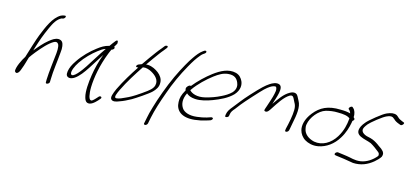

<svg xmlns="http://www.w3.org/2000/svg" viewBox="-72 -1241 4287 2001"><g transform="rotate(15 2071.5 -240.5)"><path d="M233 -404C213 -355 170 -214 150 -148C123 -107 81 -22 84 22C87 28 97 44 113 35C131 25 139 2 149 -27C164 -63 174 -107 187 -149C189 -152 190 -154 191 -156L210 -183C220 -197 231 -211 243 -225C288 -279 345 -346 399 -375C407 -379 415 -381 422 -381C445 -377 451 -359 454 -337C456 -320 457 -298 454 -270C445 -181 429 -62 426 22V54C426 75 466 59 466 39L467 6C468 -78 486 -195 493 -283C497 -313 497 -337 494 -356C489 -388 479 -414 439 -417C402 -417 372 -395 339 -368C296 -334 252 -282 215 -237C215 -236 214 -236 213 -235L218 -253C254 -365 266 -402 309 -498C334 -554 364 -612 415 -634H423C448 -639 461 -674 437 -670C423 -668 413 -667 397 -659C317 -614 272 -500 233 -404Z M633 -175C616 -136 609 -96 618 -75C630 -51 665 -46 705 -73C748 -102 788 -156 823 -210C859 -265 894 -323 930 -378C899 -296 880 -219 868 -143C855 -60 847 38 863 96C870 124 881 141 896 147C933 161 973 124 1001 94L1020 72C1040 49 1008 37 993 59L974 80C963 93 951 103 941 110C936 114 930 115 924 112C914 109 908 96 902 75C897 51 893 19 894 -21C897 -127 922 -265 976 -402C983 -421 991 -438 998 -453C1008 -455 1018 -461 1023 -471C1028 -480 1026 -485 1017 -488C1026 -505 1035 -518 1041 -529C1044 -559 1035 -572 1015 -549C1006 -538 980 -504 968 -486C967 -485 965 -485 964 -485C917 -473 887 -454 845 -422C786 -378 718 -311 671 -240C655 -216 641 -194 633 -175ZM703 -234C746 -298 808 -359 862 -400C889 -420 910 -437 939 -445C889 -375 841 -291 791 -216C763 -173 679 -55 656 -100C646 -128 670 -185 703 -234Z M1298 -367C1280 -347 1299 -340 1316 -346C1260 -262 1201 -166 1154 -69C1131 -16 1110 33 1135 52C1154 67 1186 59 1217 46C1256 33 1296 13 1336 -9C1373 -30 1496 -112 1527 -143C1555 -171 1582 -205 1579 -253C1579 -293 1553 -328 1523 -351C1495 -372 1455 -396 1406 -398C1400 -398 1394 -398 1387 -397C1419 -444 1453 -491 1484 -533C1499 -553 1513 -572 1529 -590L1551 -618C1554 -623 1557 -627 1557 -632C1558 -646 1533 -644 1523 -630L1501 -602C1485 -583 1468 -563 1453 -542C1420 -496 1383 -448 1350 -398C1348 -395 1344 -388 1341 -388L1312 -377C1306 -375 1302 -372 1298 -367ZM1190 -70C1240 -173 1303 -271 1362 -360C1370 -361 1379 -362 1388 -362C1405 -361 1421 -356 1439 -349C1487 -327 1538 -289 1539 -236C1539 -200 1524 -181 1503 -160C1490 -147 1463 -126 1422 -98C1381 -69 1349 -49 1329 -38C1308 -26 1288 -16 1269 -8C1241 5 1211 20 1183 23C1140 30 1174 -34 1190 -70Z M1704 -346C1652 -235 1596 -79 1569 16C1554 66 1544 105 1539 134C1533 163 1529 181 1528 189L1525 202C1524 207 1527 210 1530 212C1541 220 1560 208 1565 191L1567 179C1569 170 1573 152 1578 124C1595 43 1626 -57 1665 -163C1702 -270 1755 -387 1814 -491C1850 -555 1872 -589 1908 -632C1918 -644 1926 -652 1933 -656L1946 -665C1950 -668 1956 -673 1958 -678C1963 -689 1958 -696 1948 -696C1943 -696 1938 -694 1934 -691L1921 -682C1893 -663 1863 -625 1838 -588C1822 -566 1803 -535 1780 -494C1757 -453 1731 -404 1704 -346Z M1862 -287C1845 -270 1850 -253 1855 -243L1853 -240C1821 -183 1813 -149 1815 -107C1817 -19 1881 45 2026 29C2069 24 2106 16 2138 6L2183 -8C2189 -10 2194 -14 2198 -18C2214 -34 2200 -45 2186 -42L2141 -27C2113 -18 2078 -12 2038 -7C1956 3 1899 -20 1876 -56C1852 -93 1842 -145 1877 -217C1898 -198 1926 -185 1972 -182C2033 -178 2099 -198 2153 -218C2225 -245 2306 -282 2359 -338C2411 -397 2406 -452 2391 -486C2377 -516 2355 -544 2314 -555C2230 -576 2150 -532 2079 -479C2019 -434 1947 -366 1896 -302C1884 -308 1870 -296 1862 -287ZM1901 -258 1907 -266C1955 -336 2033 -409 2095 -456C2143 -492 2186 -518 2237 -523C2310 -531 2337 -497 2352 -462C2363 -437 2372 -396 2333 -352C2306 -324 2266 -300 2230 -283C2181 -258 2127 -239 2070 -225C1989 -205 1927 -227 1901 -258Z M2324 -112 2322 -95C2316 -74 2361 -84 2361 -107L2364 -125C2368 -149 2380 -165 2401 -189C2414 -206 2430 -226 2447 -249C2475 -285 2611 -435 2641 -463C2661 -482 2679 -496 2693 -505C2706 -514 2719 -519 2729 -522C2757 -530 2759 -520 2763 -503C2766 -490 2765 -472 2759 -449C2751 -407 2729 -348 2715 -304C2708 -283 2702 -268 2701 -261C2699 -253 2703 -248 2712 -246C2736 -241 2752 -267 2770 -295C2809 -354 2860 -439 2917 -471C2949 -488 2959 -461 2966 -447L2981 -417C2995 -395 3002 -370 3001 -336C3001 -282 2983 -192 2967 -128L2965 -110C2964 -105 2965 -102 2968 -100C2979 -92 2999 -104 3004 -120L3008 -139C3010 -151 3013 -171 3019 -199C3039 -296 3053 -386 3019 -443C3007 -462 3002 -481 2988 -498C2973 -516 2943 -520 2908 -499C2850 -467 2808 -404 2764 -341C2788 -417 2837 -538 2779 -557C2748 -568 2709 -550 2681 -531C2662 -519 2642 -502 2619 -481C2597 -460 2561 -424 2514 -372C2440 -291 2425 -264 2373 -201C2347 -170 2329 -144 2324 -112Z M3186 -348C3126 -273 3115 -202 3127 -155C3136 -118 3162 -82 3197 -62C3228 -44 3278 -27 3339 -38C3422 -53 3498 -107 3547 -189C3585 -249 3603 -314 3612 -361L3616 -385C3628 -393 3636 -406 3630 -414L3618 -427C3622 -462 3608 -503 3589 -517L3582 -524C3571 -538 3535 -507 3547 -494L3555 -487C3560 -483 3565 -475 3570 -463C3571 -461 3571 -458 3573 -455C3544 -464 3508 -467 3466 -467C3332 -472 3250 -429 3186 -348ZM3163 -226C3175 -306 3248 -394 3319 -415C3356 -426 3404 -433 3447 -431C3507 -431 3553 -425 3579 -403L3578 -393C3573 -339 3561 -269 3515 -194C3462 -108 3376 -57 3285 -74C3221 -89 3176 -126 3166 -177C3162 -192 3160 -208 3163 -226Z M3541 -26C3524 -17 3521 2 3534 5L3548 8C3575 11 3602 16 3632 19C3666 23 3701 32 3735 36C3821 40 3889 10 3948 -39C3967 -55 3996 -83 4008 -104C4021 -138 4009 -158 3991 -173C3984 -180 3977 -187 3965 -194C3953 -201 3943 -210 3930 -219C3905 -236 3878 -252 3844 -261L3801 -271C3780 -277 3756 -291 3749 -305C3742 -318 3739 -329 3751 -353C3757 -364 3766 -377 3778 -392C3790 -406 3816 -429 3857 -462C3898 -494 3928 -514 3946 -522C3973 -534 3995 -540 4013 -531L4033 -516C4047 -501 4066 -491 4090 -482L4108 -475C4126 -466 4156 -505 4136 -509L4118 -516C4107 -521 4097 -525 4088 -530C4071 -540 4062 -554 4045 -564C4016 -577 3983 -571 3943 -554C3919 -544 3885 -520 3840 -484C3795 -448 3765 -421 3751 -404C3735 -386 3724 -369 3716 -354C3661 -240 3791 -240 3860 -211C3895 -192 3929 -165 3957 -143C3970 -133 3974 -123 3971 -103C3929 -51 3869 -10 3804 -1C3743 7 3700 -11 3653 -17C3624 -20 3597 -26 3571 -28L3557 -30C3552 -31 3546 -29 3541 -26Z"/></g></svg>

Font: Stray Cat
Style: SuObl
Weight: 400
Version: Version 1.0